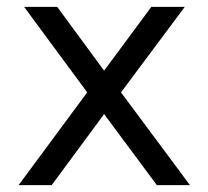

<svg xmlns="http://www.w3.org/2000/svg" viewBox="-20 -537 604 557"><path d="M531 0 331 -269 516 -517H419L282 -332L146 -517H50L233 -269L34 0H130L282 -206L435 0Z"/></svg>

Font: United Sans
Style: Regular
Weight: 400
Designer: Pablo Impallari, Rodrigo Fuenzalida (Modified by Dan O. Williams)
Version: Version 1.000;PS 001.000;hotconv 1.0.88;makeotf.lib2.5.64775